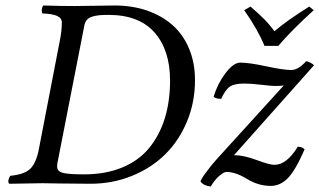

<svg xmlns="http://www.w3.org/2000/svg" viewBox="-20 -667 1163 699"><path d="M287.1 -574.2 189 -73.2Q188 -68.4 188 -60.1Q188 -43.9 207.5 -38.1Q227.1 -32.2 286.1 -32.2Q364.7 -32.2 425.3 -57.4Q485.8 -82.5 523.4 -128.7Q561 -174.8 580.1 -236.6Q599.1 -298.3 599.1 -374Q599.1 -484.4 542.7 -548.6Q486.3 -612.8 375 -612.8Q355 -612.8 342 -611.6Q329.1 -610.4 316.4 -606.7Q303.7 -603 296.6 -595Q289.6 -586.9 287.1 -574.2ZM251 -645Q273.9 -645 324.5 -646Q375 -647 397.9 -647Q460.9 -647 514.2 -628.9Q567.4 -610.8 606.4 -577.1Q645.5 -543.5 667.7 -491.5Q689.9 -439.5 689.9 -375Q689.9 -294.9 660.9 -224.9Q631.8 -154.8 581.3 -105Q530.8 -55.2 460.2 -26.6Q389.6 2 309.1 2Q252 2 198.7 1Q145.5 0 134.8 0Q103 0 13.2 2Q5.9 -8.3 17.1 -26.9Q67.9 -31.7 89.6 -52Q111.3 -72.3 121.1 -122.1L198.2 -521Q205.1 -555.7 205.1 -585Q205.1 -601.1 188.2 -608.9Q171.4 -616.7 133.8 -618.2Q130.9 -626.5 132.8 -635.5Q134.8 -644.5 137.2 -647Q203.6 -645 251 -645ZM710 -6.8Q712.9 -16.6 733.4 -43.9Q753.9 -71.3 772 -90.8L1013.2 -356Q1003.4 -354 981 -354Q968.8 -354 931.2 -358.4Q893.6 -362.8 869.1 -362.8Q834 -362.8 817.4 -352.1Q800.8 -341.3 785.2 -307.1Q765.6 -307.1 757.8 -314.9Q771.5 -361.3 800.5 -400.1Q829.6 -439 855 -439Q887.2 -439 949.7 -425.5Q1012.2 -412.1 1040 -412.1Q1065.9 -412.1 1094.2 -443.8Q1101.1 -443.8 1110.8 -438.5Q1120.6 -433.1 1123 -429.2L832 -102.1Q866.7 -102.1 914.1 -84.5Q961.4 -66.9 979 -66.9Q1023.9 -66.9 1064 -132.8Q1080.6 -132.8 1088.9 -123Q1055.2 -45.9 1027.6 -18.1Q1000 9.8 965.8 9.8Q920.9 9.8 879.9 -15.1Q838.4 -41 804.2 -41Q795.4 -41 778.8 -27.1Q762.2 -13.2 747.1 12.2Q719.2 8.3 710 -6.8ZM993.2 -500H942.9Q918.5 -559.6 869.1 -629.9L892.1 -643.1Q922.4 -616.7 941.9 -597.2Q961.4 -577.6 979 -553.2Q1025.9 -593.3 1106 -643.1L1122.1 -629.9Q1041 -556.2 993.2 -500Z"/></svg>

Font: Common Serif
Style: Italic
Weight: 400
Italic angle: -12°
Designer: Philipp H. Poll, Khaled Hosny
Foundry: Stefan Peev, Context Ltd.
Version: Version 1.026